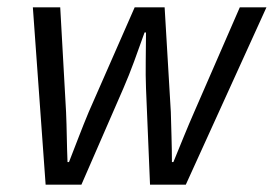

<svg xmlns="http://www.w3.org/2000/svg" viewBox="-20 -506 750 526"><path d="M105 0H203L318 -264C339 -312 356 -361 376 -417H380C380 -361 378 -312 380 -264L391 0H489L710 -486H637L512 -199C493 -156 474 -108 455 -62H451C451 -108 449 -156 448 -199L431 -486H349L223 -199C205 -156 187 -108 169 -62H165C163 -108 163 -156 161 -199L145 -486H70Z"/></svg>

Font: Source Sans Pro
Style: Italic
Weight: 400
Italic angle: -11°
Designer: Paul D. Hunt
Foundry: Adobe Systems Incorporated
Version: Version 3.006;hotconv 1.0.111;makeotfexe 2.5.65597